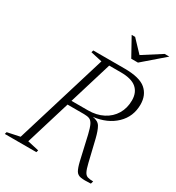

<svg xmlns="http://www.w3.org/2000/svg" viewBox="-224 -980 1012 1104"><g transform="rotate(30 282.0 -428.5)"><path d="M115 -31 190.5 -14 186.5 0H-23L-19 -14L64 -31.5L249.5 -639L173.5 -656L177.5 -670H386Q485.5 -670 527 -634.5Q568.5 -599 568.5 -536Q568.5 -456 513.2 -402.8Q458 -349.5 366.5 -338Q403 -333 417 -309.2Q431 -285.5 443 -236.5L477 -95Q485.5 -59.5 494 -43Q502.5 -26.5 516.2 -22Q530 -17.5 553.5 -17.5L548.5 0Q504 3 482 -0.8Q460 -4.5 449.5 -22Q439 -39.5 429.5 -79L393.5 -236.5Q384 -276.5 374.5 -295.8Q365 -315 351.2 -320.8Q337.5 -326.5 315 -326.5H205ZM322.5 -356.5Q380 -356.5 423.2 -379Q466.5 -401.5 490.2 -441.2Q514 -481 514 -532.5Q514 -584.5 481.2 -612.5Q448.5 -640.5 378 -640.5H300.5L214 -356.5ZM574 -858 435 -738H390.5L324 -858H347L421 -780L543 -858Z"/></g></svg>

Font: Newsreader 16pt Light
Style: Italic
Weight: 300
Italic angle: -17°
Designer: Hugues Gentile
Foundry: Production Type
Version: Version 1.003; ttfautohint (v1.8.3)